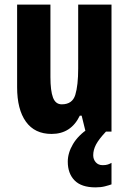

<svg xmlns="http://www.w3.org/2000/svg" viewBox="-20 -569 558 830"><path d="M462 -549V0H350L333 -69H325Q287 10 203 10Q130 10 92 -43Q54 -96 54 -192V-549H198V-236Q198 -177 209 -147.5Q220 -118 247 -118Q293 -118 305.5 -159Q318 -200 318 -273V-549ZM383 102Q383 120 394 132.5Q405 145 424 145Q438 145 446.5 142Q455 139 462 135V228Q451 232 433.5 236.5Q416 241 393 241Q332 241 302.5 211Q273 181 273 130Q273 92 295.5 54Q318 16 363 -14L438 0Q407 33 395 56Q383 79 383 102Z"/></svg>

Font: Noto Sans Gurmukhi ExtraCondensed ExtraBold
Style: Regular
Weight: 800
Width: 2
Designer: Jelle Bosma - Monotype Design Team
Foundry: Monotype Imaging Inc.
Version: Version 2.004; ttfautohint (v1.8.4.7-5d5b)